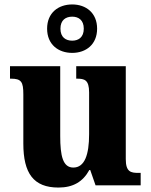

<svg xmlns="http://www.w3.org/2000/svg" viewBox="-20 -834 678 864"><path d="M305 -596C367 -596 417 -634 417 -705C417 -776 367 -814 305 -814C242 -814 192 -776 192 -705C192 -634 242 -596 305 -596ZM305 -651C276 -651 252 -666 252 -705C252 -744 276 -759 305 -759C333 -759 357 -744 357 -705C357 -666 333 -651 305 -651ZM243 10C309 10 353 -16 382 -69H386L410 0H613V-56H603C569 -56 546 -60 546 -118V-536H323V-480H326C360 -480 381 -475 381 -418V-230C381 -138 361 -80 310 -80C263 -80 251 -132 251 -222V-536H25V-480H29C76 -480 85 -466 85 -409V-188C85 -54 131 10 243 10Z"/></svg>

Font: Noto Serif Sinhala SemiCondensed ExtraBold
Style: Regular
Weight: 800
Width: 4
Designer: Jelle Bosma - Monotype Design Team
Foundry: Monotype Imaging Inc.
Version: Version 2.007